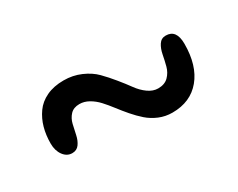

<svg xmlns="http://www.w3.org/2000/svg" viewBox="-49 -571 799 644"><g transform="rotate(-30 350.0 -249.0)"><path d="M478 -110.8Q451.2 -110.8 427.2 -120.8Q403.3 -130.9 385.3 -146.7Q367.2 -162.6 350.6 -181.9Q334 -201.2 319.1 -220.7Q304.2 -240.2 289.6 -256.1Q274.9 -272 257.3 -282Q239.7 -292 221.2 -292Q198.7 -292 186 -278.6Q173.3 -265.1 168.7 -245.8Q164.1 -226.6 160.2 -207.3Q156.2 -188 146.5 -174.6Q136.7 -161.1 119.1 -161.1Q98.6 -161.1 85.2 -179.4Q71.8 -197.8 71.8 -225.1Q71.8 -257.8 79.6 -285.9Q87.4 -314 103.8 -337.2Q120.1 -360.4 148.4 -373.8Q176.8 -387.2 214.8 -387.2Q250.5 -387.2 281.2 -373.8Q312 -360.4 332 -340.1Q352.1 -319.8 371.3 -296.1Q390.6 -272.5 405.3 -252.2Q419.9 -231.9 438.7 -218.5Q457.5 -205.1 477.1 -205.1Q502.4 -205.1 517.1 -219.7Q531.7 -234.4 537.1 -254.9Q542.5 -275.4 546.4 -296.1Q550.3 -316.9 559.8 -331.5Q569.3 -346.2 586.9 -346.2Q627.9 -346.2 627.9 -291Q627.9 -207 588.1 -158.9Q548.3 -110.8 478 -110.8Z"/></g></svg>

Font: Shantell Sans Bouncy
Style: Regular
Weight: 400
Designer: Stephen Nixon, Anya Danilova, Shantell Martin
Foundry: Arrow Type
Version: Version 1.006;[9816181b4]